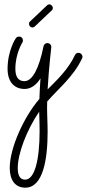

<svg xmlns="http://www.w3.org/2000/svg" viewBox="-20 -406 401 887"><path d="M200 7C206 -99 217 -185 217 -188C217 -199 209 -207 199 -207C190 -207 183 -201 181 -192C160 -88 129 -31 93 -31C63 -31 51 -53 51 -88C51 -160 84 -210 83 -209C85 -212 86 -215 86 -219C86 -229 79 -237 68 -237C62 -237 56 -234 53 -229C53 -230 15 -173 15 -88C15 -30 44 5 94 5C124 5 149 -15 167 -44C165 -16 163 20 162 51C91 133 25 277 25 370C25 427 51 461 97 461C180 461 200 327 200 203C200 152 196 108 198 63C251 2 319 -51 359 -136C360 -138 361 -141 361 -143C361 -153 353 -162 342 -162C335 -162 329 -158 326 -151C296 -87 246 -39 200 7ZM161 110C162 143 163 171 163 199C163 337 139 424 96 424C72 424 62 404 62 370C62 304 103 195 161 110ZM119 -307C115 -304 114 -300 114 -295C114 -287 121 -279 130 -279C134 -279 138 -281 141 -284L219 -358C223 -361 224 -365 224 -369C224 -378 216 -386 208 -386C204 -386 200 -384 197 -381L119 -307Z"/></svg>

Font: Sacramento
Style: Regular
Weight: 400
Designer: Astigmatic (AOETI)
Foundry: Astigmatic (AOETI)
Version: Version 1.000